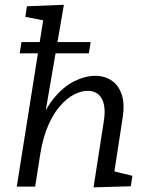

<svg xmlns="http://www.w3.org/2000/svg" viewBox="-20 -792 629 815"><path d="M377.1 3.3 420.8 -278.6Q427.5 -321.2 420.8 -349.5Q414.2 -377.8 396.7 -392.1Q379.2 -406.5 352.9 -406.5Q325.3 -406.5 294.5 -390.8Q263.7 -375.2 235.3 -342.5Q206.8 -309.9 184.7 -259.6Q162.6 -209.4 151.2 -139.8L129.2 0H51.2L165.5 -719.9L176.9 -703.2L87.6 -720.5L94.3 -765.4L251.2 -771.7L164.6 -267.5L136.1 -229.6Q162.7 -317 204.4 -369.7Q246.1 -422.4 293.4 -446.2Q340.8 -470.1 383.4 -470.1Q424.8 -470.1 454.3 -449.9Q483.8 -429.7 496.8 -390.5Q509.8 -351.3 500.8 -293.7L462.8 -45.8L430 -72.9L542.1 -45.8L535.1 -1.3ZM63.6 -565.6 71.3 -613.4H364.8L357.1 -565.6Z"/></svg>

Font: Bitter Thin
Style: Italic
Weight: 100
Italic angle: -9°
Designer: Sol Matas, and Bitter project Authors
Foundry: Sol Matas
Version: Version 2.002